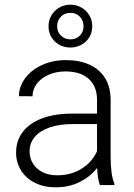

<svg xmlns="http://www.w3.org/2000/svg" viewBox="-20 -797 576 827"><path d="M283.2 -776.9Q309.1 -776.9 330.8 -764.4Q352.5 -752 365 -730.7Q377.4 -709.5 377.4 -683.6Q377.4 -657.7 365 -637Q352.5 -616.2 330.8 -604.2Q309.1 -592.3 283.2 -592.3Q256.8 -592.3 235.4 -604.2Q213.9 -616.2 201.4 -637Q189 -657.7 189 -683.6Q189 -709.5 201.4 -730.7Q213.9 -752 235.4 -764.4Q256.8 -776.9 283.2 -776.9ZM283.2 -627.4Q308.1 -627.4 324 -643.6Q339.8 -659.7 339.8 -683.6Q339.8 -708.5 324 -725.1Q308.1 -741.7 283.2 -741.7Q258.3 -741.7 242.2 -725.1Q226.1 -708.5 226.1 -683.6Q226.1 -660.2 242.4 -643.8Q258.8 -627.4 283.2 -627.4ZM410.2 0Q400.4 -26.4 398.4 -73.7Q369.6 -36.6 324 -13.4Q278.3 9.8 219.7 9.8Q168.9 9.8 130.4 -9.5Q91.8 -28.8 70.6 -63Q49.3 -97.2 49.3 -140.1Q49.3 -191.4 78.4 -229.2Q107.4 -267.1 161.9 -287.4Q216.3 -307.6 290 -307.6H397.9V-367.2Q397.9 -424.3 362.5 -456.8Q327.1 -489.3 261.7 -489.3Q221.7 -489.3 189.2 -474.9Q156.7 -460.4 138.4 -436Q120.1 -411.6 120.1 -382.3L61.5 -382.8Q61.5 -422.9 87.4 -458.7Q113.3 -494.6 159.7 -516.4Q206.1 -538.1 264.2 -538.1Q321.3 -538.1 364.7 -518.8Q408.2 -499.5 432.4 -460.9Q456.5 -422.4 456.5 -366.2V-122.1Q456.5 -43.9 472.7 -6.3V0ZM397.9 -146V-262.7H294.9Q236.3 -262.7 194.3 -248.3Q152.3 -233.9 129.9 -207.5Q107.4 -181.2 107.4 -145Q107.4 -116.2 121.8 -92.8Q136.2 -69.3 163.1 -55.7Q189.9 -42 226.1 -42Q287.1 -42 332.5 -71Q377.9 -100.1 397.9 -146Z"/></svg>

Font: Mardoto Light
Style: Regular
Weight: 400
Designer: Christian Robertson, Vahan Hovhannisyan
Foundry: Google
Version: Version 1.000